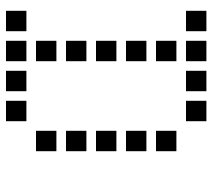

<svg xmlns="http://www.w3.org/2000/svg" viewBox="-54 -670 708 640"><g transform="rotate(90 300.0 -350.0)"><path d="M17 -684Q16 -684 16 -684Q16 -684 16 -683V-617Q16 -616 16 -616Q16 -616 17 -616H83Q84 -616 84 -616Q84 -616 84 -617V-683Q84 -684 84 -684Q84 -684 83 -684ZM117 -684Q116 -684 116 -684Q116 -684 116 -683V-617Q116 -616 116 -616Q116 -616 117 -616H183Q184 -616 184 -616Q184 -616 184 -617V-683Q184 -684 184 -684Q184 -684 183 -684ZM217 -684Q216 -684 216 -684Q216 -684 216 -683V-617Q216 -616 216 -616Q216 -616 217 -616H283Q284 -616 284 -616Q284 -616 284 -617V-683Q284 -684 284 -684Q284 -684 283 -684ZM317 -684Q316 -684 316 -684Q316 -684 316 -683V-617Q316 -616 316 -616Q316 -616 317 -616H383Q384 -616 384 -616Q384 -616 384 -617V-683Q384 -684 384 -684Q384 -684 383 -684ZM117 -584Q116 -584 116 -584Q116 -584 116 -583V-517Q116 -516 116 -516Q116 -516 117 -516H183Q184 -516 184 -516Q184 -516 184 -517V-583Q184 -584 184 -584Q184 -584 183 -584ZM417 -584Q416 -584 416 -584Q416 -584 416 -583V-517Q416 -516 416 -516Q416 -516 417 -516H483Q484 -516 484 -516Q484 -516 484 -517V-583Q484 -584 484 -584Q484 -584 483 -584ZM117 -484Q116 -484 116 -484Q116 -484 116 -483V-417Q116 -416 116 -416Q116 -416 117 -416H183Q184 -416 184 -416Q184 -416 184 -417V-483Q184 -484 184 -484Q184 -484 183 -484ZM417 -484Q416 -484 416 -484Q416 -484 416 -483V-417Q416 -416 416 -416Q416 -416 417 -416H483Q484 -416 484 -416Q484 -416 484 -417V-483Q484 -484 484 -484Q484 -484 483 -484ZM117 -384Q116 -384 116 -384Q116 -384 116 -383V-317Q116 -316 116 -316Q116 -316 117 -316H183Q184 -316 184 -316Q184 -316 184 -317V-383Q184 -384 184 -384Q184 -384 183 -384ZM417 -384Q416 -384 416 -384Q416 -384 416 -383V-317Q416 -316 416 -316Q416 -316 417 -316H483Q484 -316 484 -316Q484 -316 484 -317V-383Q484 -384 484 -384Q484 -384 483 -384ZM117 -284Q116 -284 116 -284Q116 -284 116 -283V-217Q116 -216 116 -216Q116 -216 117 -216H183Q184 -216 184 -216Q184 -216 184 -217V-283Q184 -284 184 -284Q184 -284 183 -284ZM417 -284Q416 -284 416 -284Q416 -284 416 -283V-217Q416 -216 416 -216Q416 -216 417 -216H483Q484 -216 484 -216Q484 -216 484 -217V-283Q484 -284 484 -284Q484 -284 483 -284ZM117 -184Q116 -184 116 -184Q116 -184 116 -183V-117Q116 -116 116 -116Q116 -116 117 -116H183Q184 -116 184 -116Q184 -116 184 -117V-183Q184 -184 184 -184Q184 -184 183 -184ZM417 -184Q416 -184 416 -184Q416 -184 416 -183V-117Q416 -116 416 -116Q416 -116 417 -116H483Q484 -116 484 -116Q484 -116 484 -117V-183Q484 -184 484 -184Q484 -184 483 -184ZM17 -84Q16 -84 16 -84Q16 -84 16 -83V-17Q16 -16 16 -16Q16 -16 17 -16H83Q84 -16 84 -16Q84 -16 84 -17V-83Q84 -84 84 -84Q84 -84 83 -84ZM117 -84Q116 -84 116 -84Q116 -84 116 -83V-17Q116 -16 116 -16Q116 -16 117 -16H183Q184 -16 184 -16Q184 -16 184 -17V-83Q184 -84 184 -84Q184 -84 183 -84ZM217 -84Q216 -84 216 -84Q216 -84 216 -83V-17Q216 -16 216 -16Q216 -16 217 -16H283Q284 -16 284 -16Q284 -16 284 -17V-83Q284 -84 284 -84Q284 -84 283 -84ZM317 -84Q316 -84 316 -84Q316 -84 316 -83V-17Q316 -16 316 -16Q316 -16 317 -16H383Q384 -16 384 -16Q384 -16 384 -17V-83Q384 -84 384 -84Q384 -84 383 -84Z"/></g></svg>

Font: Doto SemiBold
Style: Regular
Weight: 600
Monospace: yes
Version: Version 1.000